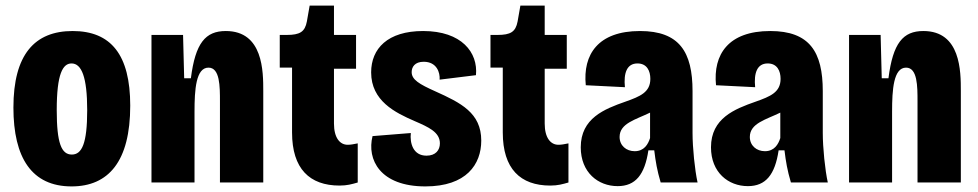

<svg xmlns="http://www.w3.org/2000/svg" viewBox="-20 -653 3501 687"><path d="M236 14C368 14 446 -75 446 -275C446 -457 377 -542 240 -542C104 -542 28 -458 28 -268C28 -88 94 14 236 14ZM237 -100C200 -100 183 -140 183 -259C183 -390 205 -426 236 -426C272 -426 292 -377 292 -259C292 -139 273 -100 237 -100Z M522 0H676V-254C676 -332 681 -411 726 -411C767 -411 767 -344 767 -290V0H922V-327C922 -397 922 -542 788 -542C715 -542 679 -499 663 -373H639L635 -528H522Z M1195 11C1222 11 1239 6 1260 0V-140C1245 -137 1235 -135 1224 -135C1196 -135 1175 -160 1175 -211V-407H1254V-528H1175V-633H1088L1078 -576C1071 -539 1053 -528 1006 -528H981V-411H1025V-179C1025 -49 1088 11 1195 11Z M1502 14C1649 14 1702 -65 1702 -150C1702 -249 1629 -285 1538 -326C1480 -352 1453 -368 1453 -395C1453 -413 1464 -432 1496 -432C1543 -432 1555 -393 1553 -368L1683 -384C1691 -465 1632 -542 1494 -542C1367 -542 1308 -479 1308 -394C1308 -292 1394 -250 1463 -220C1514 -198 1554 -180 1554 -140C1554 -116 1539 -96 1506 -96C1458 -96 1446 -141 1450 -177L1313 -166C1292 -82 1340 14 1502 14Z M1949 11C1976 11 1993 6 2014 0V-140C1999 -137 1989 -135 1978 -135C1950 -135 1929 -160 1929 -211V-407H2008V-528H1929V-633H1842L1832 -576C1825 -539 1807 -528 1760 -528H1735V-411H1779V-179C1779 -49 1842 11 1949 11Z M2190 13C2254 13 2287 -28 2300 -115H2321C2326 -74 2331 -44 2344 0H2476C2466 -45 2458 -125 2458 -177V-327C2458 -467 2411 -542 2270 -542C2120 -542 2065 -458 2076 -348L2216 -341C2211 -392 2223 -426 2261 -426C2295 -426 2307 -399 2307 -371C2307 -323 2271 -308 2217 -289C2143 -263 2058 -230 2058 -126C2058 -36 2120 13 2190 13ZM2251 -112C2221 -112 2197 -132 2197 -163C2197 -212 2255 -225 2306 -250V-159C2299 -137 2285 -112 2251 -112Z M2656 13C2720 13 2753 -28 2766 -115H2787C2792 -74 2797 -44 2810 0H2942C2932 -45 2924 -125 2924 -177V-327C2924 -467 2877 -542 2736 -542C2586 -542 2531 -458 2542 -348L2682 -341C2677 -392 2689 -426 2727 -426C2761 -426 2773 -399 2773 -371C2773 -323 2737 -308 2683 -289C2609 -263 2524 -230 2524 -126C2524 -36 2586 13 2656 13ZM2717 -112C2687 -112 2663 -132 2663 -163C2663 -212 2721 -225 2772 -250V-159C2765 -137 2751 -112 2717 -112Z M3018 0H3172V-254C3172 -332 3177 -411 3222 -411C3263 -411 3263 -344 3263 -290V0H3418V-327C3418 -397 3418 -542 3284 -542C3211 -542 3175 -499 3159 -373H3135L3131 -528H3018Z"/></svg>

Font: Bricolage Grotesque 10pt Condensed ExtraBold
Style: Regular
Weight: 800
Width: 3
Designer: Mathieu Triay
Foundry: Atelier Triay
Version: Version 1.000;gftools[0.9.29]